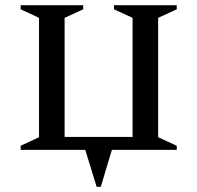

<svg xmlns="http://www.w3.org/2000/svg" viewBox="-20 -580 764 743"><path d="M310 0H60V-16L131 -49V-511L60 -544V-560H302V-544L230 -511V-50H493V-511L421 -544V-560H664V-544L592 -511V-49L664 -16V0H413L370 143H354Z"/></svg>

Font: Spectral SC Medium
Style: Regular
Weight: 500
Designer: Jean-Baptiste Levee
Foundry: Production Type
Version: Version 2.001